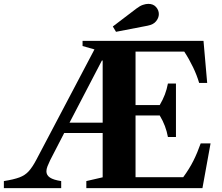

<svg xmlns="http://www.w3.org/2000/svg" viewBox="-47 -973 1149 993"><path d="M-27 0V-36.5Q24 -44.5 53.5 -55.5Q83 -66.5 102 -87.8Q121 -109 140.5 -146L441.5 -717.5L380 -735V-761.5H1005.5L1024.5 -544H983Q971.5 -583.5 951.5 -625.2Q931.5 -667 906 -706H654V-429.5H779Q795.5 -457.5 805.8 -484.5Q816 -511.5 821.5 -541H863V-264.5H821.5Q816 -294 805.8 -321.2Q795.5 -348.5 779 -376H654V-56.5H900.5Q932.5 -100 953.2 -141.5Q974 -183 991 -231.5H1042L1000 0H399.5V-36.5L484 -56V-285H285L212.5 -144.5Q204 -127 198.5 -112.8Q193 -98.5 193 -87Q193 -67 211.2 -54.8Q229.5 -42.5 269.5 -36.5V0ZM312.5 -338.5H484V-660H480ZM553 -808.5 536.5 -836 659.5 -929.5Q676.5 -942.5 692 -947.8Q707.5 -953 720 -953Q745.5 -953 760 -936.8Q774.5 -920.5 774.5 -900Q774.5 -881.5 760.8 -863.8Q747 -846 716 -840Z"/></svg>

Font: Libre Caslon Text
Style: Regular
Weight: 400
Designer: Pablo Impallari, Rodrigo Fuenzalida, Katja Schimmel
Foundry: Pablo Impallari, Rodrigo Fuenzalida
Version: Version 2.000